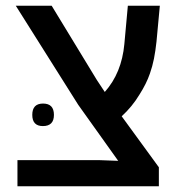

<svg xmlns="http://www.w3.org/2000/svg" viewBox="-20 -651 629 671"><path d="M41 0V-91.3H328.6L393.1 -88.9L253.4 -284.7L35.2 -630.9H160.6L318.4 -371.6L346.2 -329.6Q405.3 -396 414.6 -497.1L426.8 -630.9H538.6L526.9 -505.4Q523.4 -473.1 518.1 -446Q512.7 -418.9 503.9 -394Q491.7 -358.4 467.3 -320.3Q442.4 -278.8 405.3 -244.6L535.2 -66.4V0ZM129.9 -210.4Q92.8 -210.4 92.8 -249.5Q92.8 -289.1 130.4 -289.1Q168.5 -289.1 168.5 -249.5Q168.5 -210.4 129.9 -210.4Z"/></svg>

Font: Open Sans SemiBold
Style: Regular
Weight: 600
Designer: Monotype Design Team
Foundry: Monotype Imaging Inc.
Version: Version 3.003; ttfautohint (v1.8.4)